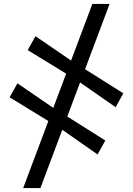

<svg xmlns="http://www.w3.org/2000/svg" viewBox="-20 -789 671 969"><path d="M97 160 446 -769H533L184 160ZM472.5 -9.5 276.5 -146.5 234 -172 28.5 -298 68 -368.5 260 -237 302 -212 511.5 -80ZM563.5 -248 367.5 -384.5 325 -410.5 120 -536 159 -606.5 351 -475 393 -450 602.5 -318Z"/></svg>

Font: Merriweather 60pt ExtraBold
Style: Regular
Weight: 800
Version: Version 2.100